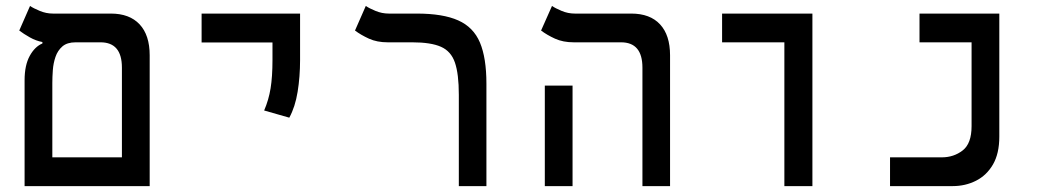

<svg xmlns="http://www.w3.org/2000/svg" viewBox="-20 -632 3556 652"><path d="M63.5 0V-359.4Q63.5 -410.2 80.8 -441.9Q98.1 -473.6 124 -484.4V-489.3Q102.5 -493.2 81.3 -505.1Q60.1 -517.1 45.4 -528.3L82 -611.8Q93.3 -604 115 -595Q136.7 -585.9 159.7 -585.9H356.4Q419.9 -585.9 454.1 -549.3Q488.3 -512.7 488.3 -444.3V0ZM236.8 -488.3Q208 -488.3 191.9 -474.4Q175.8 -460.4 168.5 -439Q161.1 -417.5 159.4 -393.8Q157.7 -370.1 157.7 -350.1V-97.7H394V-402.3Q394 -488.3 321.3 -488.3Z M962.4 -232.4 877 -256.8Q892.6 -293 898.9 -332.3Q905.3 -371.6 905.3 -428.2V-487.8H664.6V-585.9H999V-428.2Q999 -371.6 990.7 -320.3Q982.4 -269 962.4 -232.4Z M1631.8 -347.7V0H1538.1V-310.1Q1538.1 -380.9 1524.9 -419.4Q1511.7 -458 1477.5 -473.1Q1443.4 -488.3 1379.4 -488.3H1296.4Q1260.3 -488.3 1232.9 -500.7Q1205.6 -513.2 1185.5 -528.3L1222.2 -611.8Q1233.4 -604 1255.1 -595Q1276.9 -585.9 1300.3 -585.9H1395Q1484.4 -585.9 1536.1 -562.7Q1587.9 -539.6 1609.9 -487.3Q1631.8 -435.1 1631.8 -347.7Z M2161.6 0V-402.3Q2161.6 -488.3 2088.9 -488.3H1928.2Q1892.1 -488.3 1864.7 -500.7Q1837.4 -513.2 1817.4 -528.3L1854.5 -611.8Q1865.7 -604 1887.2 -595Q1908.7 -585.9 1932.1 -585.9H2123.5Q2187.5 -585.9 2221.4 -549.3Q2255.4 -512.7 2255.4 -444.3V0ZM1830.1 0V-341.3H1924.3V0Z M2643.6 0V-488.3H2432.1V-585.9H2738.8V0Z M3002.4 0V-97.7H3178.2Q3218.8 -97.7 3249 -121.1Q3279.3 -144.5 3279.3 -203.6V-488.3H3102.5V-585.9H3373.5V-168Q3373.5 -110.8 3352.1 -73.7Q3330.6 -36.6 3294.4 -18.3Q3258.3 0 3214.8 0Z"/></svg>

Font: CaskaydiaMono NF
Style: Regular
Weight: 400
Designer: Aaron Bell
Foundry: Saja Typeworks
Version: Version 2111.001; ttfautohint (v1.8.4);Nerd Fonts 3.1.1